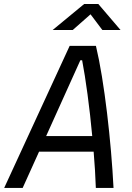

<svg xmlns="http://www.w3.org/2000/svg" viewBox="-40 -918 645 938"><path d="M-19.5 0 300.3 -693.8H428.7Q444.3 -628.4 458 -544.2Q471.7 -460 482.9 -366.5Q494.1 -272.9 502.2 -179Q510.3 -85 514.6 0H428.2Q426.8 -41.5 424.1 -86.2Q421.4 -130.9 417.5 -177.2H150.9L70.8 0ZM185.5 -253.4H410.6Q400.9 -358.4 387.7 -456.5Q374.5 -554.7 361.3 -623.5H352.5ZM217.3 -771.5 371.1 -898.4H440.4L548.8 -771.5H460L402.3 -848.1L315.4 -771.5Z"/></svg>

Font: Cascadia Mono PL SemiLight
Style: Italic
Weight: 350
Italic angle: -10°
Monospace: yes
Designer: Aaron Bell
Foundry: Saja Typeworks
Version: Version 2404.023; ttfautohint (v1.8.4)